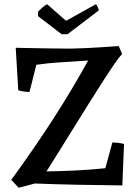

<svg xmlns="http://www.w3.org/2000/svg" viewBox="-20 -872 626 904"><path d="M68 12 33 -25Q145 -179 232.5 -315Q320 -451 395 -587Q335 -583 270 -579Q205 -575 151 -567L119 -439Q106 -439 92.5 -441Q79 -443 66 -447L54 -647Q118 -646 184 -644.5Q250 -643 309 -643Q350 -644 384.5 -645.5Q419 -647 455.5 -649.5Q492 -652 539 -655L555 -618Q543 -606 520.5 -573.5Q498 -541 467 -493Q436 -445 401 -389Q366 -333 330 -275Q294 -217 260 -162.5Q226 -108 199 -65Q268 -66 339 -69.5Q410 -73 476 -80L509 -201Q523 -201 536.5 -199.5Q550 -198 564 -194L556 1Q454 0 350.5 -2Q247 -4 144 -8ZM270 -711 159 -796V-817Q169 -827 180 -837Q191 -847 202 -852L291 -774L431 -852Q435 -850 440 -839Q445 -828 445 -823L298 -711Z"/></svg>

Font: Labrada Medium
Style: Regular
Weight: 500
Designer: Mercedes Jáuregui
Foundry: Omnibus-Type Team
Version: Version 1.000; ttfautohint (v1.8.4.7-5d5b)